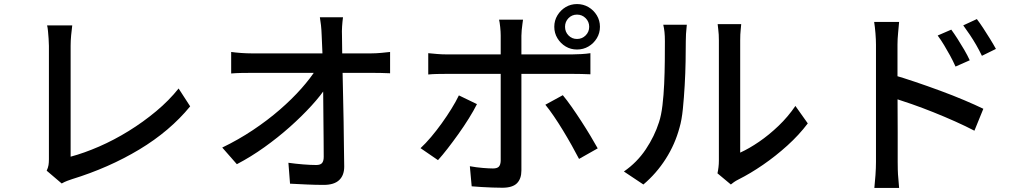

<svg xmlns="http://www.w3.org/2000/svg" viewBox="-20 -876 5040 946"><path d="M210 -35Q217 -50 219 -62.5Q221 -75 221 -91Q221 -108 221 -148.5Q221 -189 221 -243.5Q221 -298 221 -358Q221 -418 221 -475.5Q221 -533 221 -579Q221 -625 221 -650Q221 -666 219.5 -685.5Q218 -705 216.5 -722.5Q215 -740 212 -751H336Q333 -729 330.5 -702Q328 -675 328 -651Q328 -629 328 -592Q328 -555 328 -509Q328 -463 328 -412.5Q328 -362 328 -313Q328 -264 328 -221.5Q328 -179 328 -148Q328 -117 328 -104Q395 -122 468.5 -154Q542 -186 614 -230.5Q686 -275 749.5 -328Q813 -381 860 -440L917 -352Q817 -230 666.5 -139.5Q516 -49 334 7Q325 10 311.5 15Q298 20 284 28Z M1670 -791Q1667 -769 1665.5 -745.5Q1664 -722 1665 -700Q1665 -666 1666 -619Q1667 -572 1668 -515.5Q1669 -459 1670.5 -398.5Q1672 -338 1673 -277.5Q1674 -217 1674.5 -160Q1675 -103 1676 -55Q1676 -12 1651 11.5Q1626 35 1575 35Q1534 35 1491.5 33Q1449 31 1409 29L1401 -74Q1436 -69 1473.5 -66Q1511 -63 1538 -63Q1559 -63 1567 -73Q1575 -83 1575 -103Q1575 -139 1574.5 -187Q1574 -235 1573.5 -290.5Q1573 -346 1572.5 -403.5Q1572 -461 1571 -516Q1570 -571 1568.5 -618.5Q1567 -666 1565 -700Q1564 -730 1561.5 -752Q1559 -774 1556 -791ZM1119 -620Q1140 -617 1167.5 -615Q1195 -613 1219 -613Q1232 -613 1267.5 -613Q1303 -613 1353 -613Q1403 -613 1460.5 -613Q1518 -613 1575 -613Q1632 -613 1681 -613Q1730 -613 1764.5 -613Q1799 -613 1809 -613Q1831 -613 1859 -615.5Q1887 -618 1902 -620V-515Q1882 -516 1857.5 -516.5Q1833 -517 1814 -517Q1804 -517 1770 -517Q1736 -517 1686 -517Q1636 -517 1578 -517Q1520 -517 1461.5 -517Q1403 -517 1352.5 -517Q1302 -517 1267 -517Q1232 -517 1221 -517Q1195 -517 1169 -516.5Q1143 -516 1119 -514ZM1075 -149Q1154 -187 1226 -235Q1298 -283 1358.5 -335.5Q1419 -388 1465 -440Q1511 -492 1539 -537H1590L1591 -452Q1562 -407 1514.5 -355Q1467 -303 1408 -250.5Q1349 -198 1282.5 -150.5Q1216 -103 1147 -67Z M2764 -744Q2764 -719 2781 -701.5Q2798 -684 2823 -684Q2848 -684 2865.5 -701.5Q2883 -719 2883 -744Q2883 -769 2865.5 -786.5Q2848 -804 2823 -804Q2798 -804 2781 -786.5Q2764 -769 2764 -744ZM2711 -744Q2711 -775 2726.5 -800.5Q2742 -826 2767 -841Q2792 -856 2823 -856Q2854 -856 2879.5 -841Q2905 -826 2920.5 -800.5Q2936 -775 2936 -744Q2936 -713 2920.5 -687.5Q2905 -662 2879.5 -647Q2854 -632 2823 -632Q2792 -632 2767 -647Q2742 -662 2726.5 -687.5Q2711 -713 2711 -744ZM2557 -779Q2556 -772 2554 -757.5Q2552 -743 2550.5 -727.5Q2549 -712 2549 -700Q2549 -673 2549 -638Q2549 -603 2549 -569Q2549 -535 2549 -508Q2549 -488 2549 -450.5Q2549 -413 2549 -366.5Q2549 -320 2549 -270.5Q2549 -221 2549 -174.5Q2549 -128 2549 -92Q2549 -56 2549 -36Q2549 5 2527 27Q2505 49 2455 49Q2432 49 2405.5 48Q2379 47 2353 45.5Q2327 44 2304 42L2295 -57Q2328 -51 2359 -48.5Q2390 -46 2409 -46Q2429 -46 2437.5 -54.5Q2446 -63 2447 -83Q2447 -95 2447 -127Q2447 -159 2447 -203Q2447 -247 2447 -295.5Q2447 -344 2447 -387.5Q2447 -431 2447 -463.5Q2447 -496 2447 -508Q2447 -525 2447 -560.5Q2447 -596 2447 -634.5Q2447 -673 2447 -701Q2447 -719 2444.5 -743Q2442 -767 2439 -779ZM2090 -614Q2111 -612 2133.5 -610Q2156 -608 2179 -608Q2192 -608 2228.5 -608Q2265 -608 2317 -608Q2369 -608 2428.5 -608Q2488 -608 2548 -608Q2608 -608 2660 -608Q2712 -608 2749 -608Q2786 -608 2800 -608Q2819 -608 2844.5 -609.5Q2870 -611 2889 -614V-510Q2868 -511 2844 -511.5Q2820 -512 2801 -512Q2787 -512 2750 -512Q2713 -512 2661 -512Q2609 -512 2549.5 -512Q2490 -512 2430.5 -512Q2371 -512 2319 -512Q2267 -512 2230.5 -512Q2194 -512 2180 -512Q2157 -512 2133.5 -511.5Q2110 -511 2090 -509ZM2330 -363Q2314 -331 2290 -292.5Q2266 -254 2238.5 -215.5Q2211 -177 2185 -143.5Q2159 -110 2138 -87L2052 -146Q2077 -169 2104 -201Q2131 -233 2156.5 -268.5Q2182 -304 2204 -339.5Q2226 -375 2241 -406ZM2753 -407Q2773 -383 2796.5 -349.5Q2820 -316 2844 -279Q2868 -242 2889 -207Q2910 -172 2925 -145L2833 -93Q2817 -124 2796.5 -160.5Q2776 -197 2753.5 -234Q2731 -271 2708.5 -304Q2686 -337 2667 -360Z M3515 -22Q3518 -35 3520 -51.5Q3522 -68 3522 -85Q3522 -96 3522 -129.5Q3522 -163 3522 -211.5Q3522 -260 3522 -316.5Q3522 -373 3522 -430.5Q3522 -488 3522 -538Q3522 -588 3522 -625Q3522 -662 3522 -677Q3522 -708 3519 -730Q3516 -752 3516 -757H3632Q3632 -752 3629.5 -730Q3627 -708 3627 -677Q3627 -662 3627 -627Q3627 -592 3627 -544.5Q3627 -497 3627 -443.5Q3627 -390 3627 -337.5Q3627 -285 3627 -240Q3627 -195 3627 -164Q3627 -133 3627 -124Q3671 -144 3720 -177.5Q3769 -211 3816 -256Q3863 -301 3899 -354L3960 -268Q3917 -211 3859.5 -159Q3802 -107 3739.5 -64Q3677 -21 3619 8Q3605 15 3596 21.5Q3587 28 3581 33ZM3054 -31Q3119 -76 3162 -140.5Q3205 -205 3227 -274Q3238 -307 3244 -357Q3250 -407 3252.5 -463.5Q3255 -520 3255.5 -575Q3256 -630 3256 -673Q3256 -699 3254 -718Q3252 -737 3248 -754H3364Q3364 -750 3362.5 -737.5Q3361 -725 3360 -708.5Q3359 -692 3359 -674Q3359 -631 3358 -573.5Q3357 -516 3353.5 -455Q3350 -394 3344.5 -339Q3339 -284 3328 -247Q3306 -165 3260 -93Q3214 -21 3150 33Z M4667 -730Q4681 -711 4698 -684.5Q4715 -658 4731 -630.5Q4747 -603 4758 -579L4688 -548Q4675 -577 4661 -602.5Q4647 -628 4632 -653Q4617 -678 4600 -701ZM4793 -782Q4807 -764 4824 -738Q4841 -712 4858 -684.5Q4875 -657 4887 -635L4818 -601Q4804 -630 4789.5 -655Q4775 -680 4759 -704Q4743 -728 4726 -751ZM4296 -78Q4296 -94 4296 -137Q4296 -180 4296 -238Q4296 -296 4296 -360Q4296 -424 4296 -483.5Q4296 -543 4296 -589Q4296 -635 4296 -656Q4296 -680 4293.5 -711.5Q4291 -743 4287 -768H4410Q4408 -744 4405 -713.5Q4402 -683 4402 -656Q4402 -623 4402 -571Q4402 -519 4402 -459Q4402 -399 4402.5 -338.5Q4403 -278 4403 -224Q4403 -170 4403 -131Q4403 -92 4403 -78Q4403 -63 4403.5 -40Q4404 -17 4406.5 7Q4409 31 4410 50H4288Q4291 23 4293.5 -13Q4296 -49 4296 -78ZM4380 -507Q4429 -493 4489.5 -472.5Q4550 -452 4612.5 -429Q4675 -406 4730.5 -382.5Q4786 -359 4825 -340L4781 -232Q4739 -254 4686.5 -277.5Q4634 -301 4579 -323Q4524 -345 4472.5 -363Q4421 -381 4380 -394Z"/></svg>

Font: Noto Sans SC Thin Medium
Style: Regular
Weight: 500
Version: Version 2.004-H2;hotconv 1.0.118;makeotfexe 2.5.65603